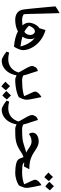

<svg xmlns="http://www.w3.org/2000/svg" viewBox="971 -1688 921 2903"><g transform="rotate(90 1431.5 -236.5)"><path d="M285 -6Q232 -6 197.5 -23Q163 -40 145 -68.5Q127 -97 123 -135Q120 -157 115.5 -198Q111 -239 106 -291.5Q101 -344 95.5 -401Q90 -458 85 -513.5Q80 -569 76 -614Q100 -632 125.5 -647.5Q151 -663 178 -677Q181 -601 183 -526Q185 -451 187 -373Q189 -295 191 -210L195 -136Q214 -122 236.5 -116Q259 -110 287 -110Q293 -110 293 -102V-14Q293 -6 285 -6Z M687 12Q621 8 560.5 -7Q500 -22 454 -47Q417 -26 373 -16Q329 -6 276 -6Q268 -6 268 -14V-104Q268 -110 276 -110Q300 -111 322 -112Q344 -113 364 -116Q323 -161 323 -213Q323 -241 334 -272.5Q345 -304 364.5 -331.5Q384 -359 407 -373L434 -464Q517 -442 587 -389.5Q657 -337 697 -265Q738 -194 738 -122Q738 -99 724 -62.5Q710 -26 687 12ZM461 -144Q483 -157 496 -181.5Q509 -206 509 -237Q509 -263 492 -283.5Q475 -304 456 -304Q438 -304 421.5 -292.5Q405 -281 391 -259Q385 -250 379.5 -238.5Q374 -227 369 -214Q389 -192 412 -174.5Q435 -157 461 -144ZM683 -85Q672 -130 654 -169.5Q636 -209 612 -241Q600 -259 586 -273.5Q572 -288 557 -300Q571 -269 571 -234Q571 -166 534 -115Q563 -106 600.5 -98.5Q638 -91 683 -85Z M894 198Q881 198 859 188.5Q837 179 810.5 162Q784 145 760 125L775 86Q802 93 827 96Q852 99 874 99Q948 99 1000 59.5Q1052 20 1076 -55Q1069 -70 1061 -85.5Q1053 -101 1043 -117Q1017 -160 1002 -189.5Q987 -219 981 -238Q977 -258 979 -272.5Q981 -287 991 -299Q992 -314 1009 -328Q1026 -342 1053 -349Q1061 -322 1068.5 -299.5Q1076 -277 1082 -257Q1099 -209 1108.5 -177Q1118 -145 1120 -129Q1154 -110 1196 -110Q1204 -110 1204 -102V-14Q1204 -6 1196 -6Q1156 -6 1119 -27Q1108 40 1076.5 91Q1045 142 998 170Q951 198 894 198Z M1187 -6Q1179 -6 1179 -14V-102Q1179 -110 1187 -110Q1239 -110 1287.5 -114Q1336 -118 1374.5 -125.5Q1413 -133 1433 -142Q1425 -164 1411.5 -192Q1398 -220 1388 -242Q1378 -264 1371.5 -279.5Q1365 -295 1365 -307Q1365 -330 1389 -357.5Q1413 -385 1448 -403Q1462 -333 1471 -290.5Q1480 -248 1484 -222Q1488 -196 1488 -176Q1488 -155 1477.5 -124.5Q1467 -94 1450 -61Q1423 -45 1380 -32.5Q1337 -20 1286.5 -13Q1236 -6 1187 -6ZM1424 189Q1381 155 1356 127Q1385 101 1422 58Q1426 61 1441 76.5Q1456 92 1484 120Q1474 134 1459 151.5Q1444 169 1424 189ZM1285 204Q1261 185 1244 169Q1227 153 1216 141Q1232 126 1249 108.5Q1266 91 1283 72Q1289 79 1304.5 94.5Q1320 110 1345 134Q1333 151 1318 168.5Q1303 186 1285 204Z M1635 198Q1622 198 1600 188.5Q1578 179 1551.5 162Q1525 145 1501 125L1516 86Q1543 93 1568 96Q1593 99 1615 99Q1689 99 1741 59.5Q1793 20 1817 -55Q1810 -70 1802 -85.5Q1794 -101 1784 -117Q1758 -160 1743 -189.5Q1728 -219 1722 -238Q1718 -258 1720 -272.5Q1722 -287 1732 -299Q1733 -314 1750 -328Q1767 -342 1794 -349Q1802 -322 1809.5 -299.5Q1817 -277 1823 -257Q1840 -209 1849.5 -177Q1859 -145 1861 -129Q1895 -110 1937 -110Q1945 -110 1945 -102V-14Q1945 -6 1937 -6Q1897 -6 1860 -27Q1849 40 1817.5 91Q1786 142 1739 170Q1692 198 1635 198Z M1928 -6Q1920 -6 1920 -14V-102Q1920 -110 1928 -110Q2008 -110 2065 -115Q2122 -120 2172 -138Q2212 -151 2240.5 -159.5Q2269 -168 2286 -172Q2271 -180 2255.5 -189.5Q2240 -199 2225 -210Q2190 -234 2167 -243.5Q2144 -253 2121 -253Q2091 -253 2066 -245Q2041 -237 2006 -214Q1997 -223 1991.5 -238Q1986 -253 1986 -267Q1986 -309 2023 -335Q2060 -361 2117 -361Q2149 -361 2179.5 -349.5Q2210 -338 2249 -312Q2296 -279 2333.5 -260.5Q2371 -242 2418 -230Q2442 -225 2472 -222Q2502 -219 2539 -219L2496 -138Q2488 -139 2477 -139.5Q2466 -140 2454.5 -141Q2443 -142 2434 -142Q2444 -130 2456.5 -124Q2469 -118 2485 -115Q2507 -113 2535.5 -112Q2564 -111 2597 -110Q2605 -110 2605 -102V-14Q2605 -6 2597 -6Q2556 -6 2518 -10Q2480 -14 2449.5 -22Q2419 -30 2403 -42Q2385 -56 2374.5 -81Q2364 -106 2356 -131Q2338 -126 2321.5 -118Q2305 -110 2286.5 -98.5Q2268 -87 2242 -70Q2205 -48 2172 -35Q2139 -22 2103.5 -15.5Q2068 -9 2025.5 -7.5Q1983 -6 1928 -6Z M2588 -6Q2580 -6 2580 -14V-102Q2580 -110 2588 -110Q2637 -110 2686 -119Q2735 -128 2766 -142Q2757 -165 2743.5 -193Q2730 -221 2720 -242Q2710 -264 2704 -279.5Q2698 -295 2698 -307Q2698 -331 2722 -358Q2746 -385 2780 -403Q2786 -377 2793.5 -341.5Q2801 -306 2809 -264Q2815 -232 2818 -210Q2821 -188 2821 -176Q2821 -155 2810 -123.5Q2799 -92 2783 -61Q2692 -6 2588 -6ZM2797 -461Q2776 -478 2759 -493Q2742 -508 2729 -523Q2743 -536 2759.5 -553.5Q2776 -571 2795 -592Q2803 -583 2819 -568Q2835 -553 2858 -531Q2833 -496 2797 -461ZM2658 -446Q2636 -464 2619 -479.5Q2602 -495 2589 -509Q2605 -524 2622 -541.5Q2639 -559 2656 -577Q2664 -568 2679.5 -552.5Q2695 -537 2718 -516Q2706 -499 2691 -481.5Q2676 -464 2658 -446Z"/></g></svg>

Font: Noto Naskh Arabic SemiBold
Style: Regular
Weight: 600
Designer: Monotype Design Team, David Williams, Mohamad Dakak and Nizar Qandah
Foundry: Monotype Imaging Inc.
Version: Version 2.016